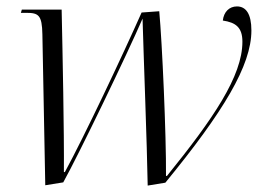

<svg xmlns="http://www.w3.org/2000/svg" viewBox="-20 -566 820 598"><path d="M440 12 495 3C676 -218 763 -362 763 -471C763 -523 746 -546 718 -546C694 -546 677 -529 674 -502C714 -496 735 -481 735 -436C735 -329 644 -196 500 -18H497C498 -145 485 -434 476 -531L421 -527C362 -394 244 -144 182 -30H179C180 -155 175 -398 172 -536H48L45 -526H62C100 -526 111 -519 112 -459L121 11L177 2C225 -84 376 -397 424 -508C427 -398 438 -113 440 12Z"/></svg>

Font: Noto Serif Display Light
Style: Italic
Weight: 300
Italic angle: -12°
Designer: Monotype Design Team
Foundry: Monotype Imaging Inc.
Version: Version 2.009